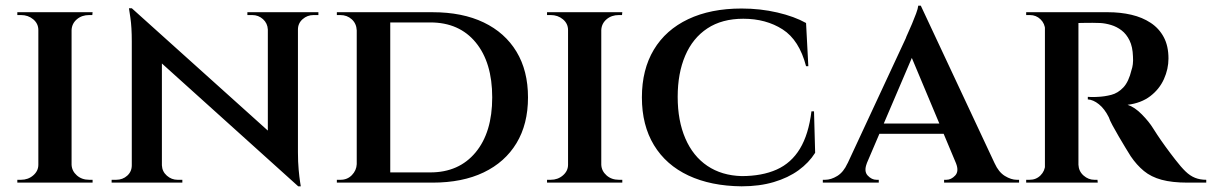

<svg xmlns="http://www.w3.org/2000/svg" viewBox="-20 -643 4267 676"><path d="M232 -600V0H115V-600ZM118 -63V0H41V-10Q41 -10 47.5 -10Q54 -10 54 -10Q79 -10 97 -25.5Q115 -41 115 -63ZM229 -63H232Q233 -41 250.5 -25.5Q268 -10 294 -10Q294 -10 299.5 -10Q305 -10 306 -10V0H229ZM229 -537V-600H306L305 -590Q305 -590 299.5 -590Q294 -590 294 -590Q268 -590 250.5 -575Q233 -560 232 -537ZM118 -537H115Q115 -560 97 -575Q79 -590 54 -590Q53 -590 47 -590Q41 -590 41 -590V-600H118Z M444 -614 1020 -96 1030 13 454 -506ZM447 -61V0H373V-10Q373 -10 381 -10Q389 -10 389 -10Q412 -10 428 -24.5Q444 -39 444 -61ZM550 -61Q551 -39 567.5 -24.5Q584 -10 605 -10Q605 -10 613.5 -10Q622 -10 622 -10V0H548V-61ZM444 -614 550 -495V0H444V-497Q444 -548 439 -581Q434 -614 434 -614ZM1029 -600V-107Q1029 -73 1031.5 -46Q1034 -19 1036.5 -3Q1039 13 1039 13H1030L923 -111V-600ZM1026 -539V-600H1101V-590Q1101 -590 1092.5 -590Q1084 -590 1084 -590Q1062 -590 1045.5 -575.5Q1029 -561 1029 -539ZM923 -539Q922 -561 906 -575.5Q890 -590 868 -590Q868 -590 859.5 -590Q851 -590 851 -590V-600H925V-539Z M1503 -600Q1608 -600 1683 -564Q1758 -528 1798.5 -461Q1839 -394 1839 -300Q1839 -206 1798.5 -139Q1758 -72 1683 -36Q1608 0 1503 0H1284L1282 -36Q1356 -36 1403 -36Q1450 -36 1472.5 -36Q1495 -36 1495 -36Q1596 -36 1654.5 -106.5Q1713 -177 1713 -300Q1713 -423 1655 -493.5Q1597 -564 1495 -564Q1495 -564 1471.5 -564Q1448 -564 1399 -564Q1350 -564 1272 -564V-600ZM1354 -600V0H1236V-600ZM1238 -65V0H1166V-10Q1166 -10 1172.5 -10Q1179 -10 1179 -10Q1203 -10 1219 -26.5Q1235 -43 1236 -65ZM1238 -536H1236Q1235 -560 1218.5 -575Q1202 -590 1178 -590Q1178 -590 1172 -590Q1166 -590 1166 -590V-600H1238Z M2097 -600V0H1980V-600ZM1983 -63V0H1906V-10Q1906 -10 1912.5 -10Q1919 -10 1919 -10Q1944 -10 1962 -25.5Q1980 -41 1980 -63ZM2094 -63H2097Q2098 -41 2115.5 -25.5Q2133 -10 2159 -10Q2159 -10 2164.5 -10Q2170 -10 2171 -10V0H2094ZM2094 -537V-600H2171L2170 -590Q2170 -590 2164.5 -590Q2159 -590 2159 -590Q2133 -590 2115.5 -575Q2098 -560 2097 -537ZM1983 -537H1980Q1980 -560 1962 -575Q1944 -590 1919 -590Q1918 -590 1912 -590Q1906 -590 1906 -590V-600H1983Z M2846 -251 2850 -105Q2828 -70 2791.5 -43.5Q2755 -17 2704.5 -2Q2654 13 2591 13Q2483 12 2404 -25Q2325 -62 2282.5 -132Q2240 -202 2240 -300Q2240 -398 2282 -468Q2324 -538 2403 -575.5Q2482 -613 2591 -613Q2657 -613 2717 -599Q2777 -585 2818 -562L2826 -410H2818Q2794 -502 2735.5 -539.5Q2677 -577 2597 -577Q2522 -577 2470.5 -543Q2419 -509 2392.5 -447Q2366 -385 2366 -302Q2366 -218 2393 -155.5Q2420 -93 2470.5 -59Q2521 -25 2591 -23Q2663 -23 2714.5 -46Q2766 -69 2796.5 -119.5Q2827 -170 2837 -251Z M3222 -623 3511 -6H3372L3177 -471ZM3032 -68Q3021 -40 3035 -25Q3049 -10 3066 -10H3074V0H2877V-10Q2877 -10 2881 -10Q2885 -10 2885 -10Q2906 -10 2928 -23.5Q2950 -37 2964 -68ZM3222 -623 3225 -520 3004 -3H2934L3169 -508Q3170 -512 3176.5 -526Q3183 -540 3191 -559Q3199 -578 3205.5 -595.5Q3212 -613 3213 -623ZM3319 -208V-172H3060V-208ZM3346 -68H3482Q3496 -37 3518 -23.5Q3540 -10 3560 -10Q3560 -10 3564 -10Q3568 -10 3568 -10V0H3304V-10H3312Q3329 -10 3343 -25Q3357 -40 3346 -68Z M3767 -600H3881Q3925 -600 3963.5 -591Q4002 -582 4031.5 -562.5Q4061 -543 4077.5 -512Q4094 -481 4094 -437Q4094 -400 4078 -364.5Q4062 -329 4030 -304.5Q3998 -280 3950 -274Q3975 -266 4000.5 -240Q4026 -214 4040 -191Q4043 -186 4054.5 -168.5Q4066 -151 4083 -127.5Q4100 -104 4118 -81Q4138 -55 4154 -39.5Q4170 -24 4187.5 -17Q4205 -10 4227 -10V0H4161Q4107 0 4070 -10Q4033 -20 4007.5 -41Q3982 -62 3961 -93Q3954 -104 3942.5 -123Q3931 -142 3919 -162.5Q3907 -183 3897 -201.5Q3887 -220 3884 -230Q3869 -260 3849 -276Q3829 -292 3810 -293V-302Q3811 -302 3821 -301.5Q3831 -301 3846 -302Q3869 -303 3892.5 -309Q3916 -315 3935 -335Q3954 -355 3964 -397Q3967 -405 3968.5 -417Q3970 -429 3969 -444Q3968 -478 3957 -500.5Q3946 -523 3929 -536Q3912 -549 3892 -555Q3872 -561 3854 -562Q3825 -563 3803 -562.5Q3781 -562 3776 -562Q3775 -563 3773 -572Q3771 -581 3769 -590.5Q3767 -600 3767 -600ZM3777 -600V0H3659V-600ZM3662 -63 3669 0H3593V-10Q3593 -10 3598.5 -10Q3604 -10 3605 -10Q3628 -10 3643.5 -25.5Q3659 -41 3660 -63ZM3662 -537H3660Q3659 -560 3643.5 -575Q3628 -590 3606 -590Q3604 -590 3598.5 -590Q3593 -590 3593 -590V-600H3669ZM3775 -63H3777Q3778 -40 3795 -25Q3812 -10 3833 -10Q3833 -10 3838 -10Q3843 -10 3844 -10L3845 0H3768Z"/></svg>

Font: Cinzel SemiBold
Style: Regular
Weight: 600
Designer: Natanael Gama
Version: Version 2.000